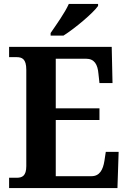

<svg xmlns="http://www.w3.org/2000/svg" viewBox="-20 -951 650 971"><path d="M236 -784V-771H301C360 -808 452 -886 476 -921V-931H328C308 -886 264 -825 236 -784ZM26 0H574L580 -183H515L508 -137C501 -93 484 -60 443 -60H262V-344H483V-403H262V-654H415C457 -654 474 -626 478 -577L483 -531H549L545 -714H26V-662H63C91 -662 113 -654 113 -598V-111C113 -61 92 -52 64 -52H26Z"/></svg>

Font: Noto Serif Tamil SemiCondensed
Style: Bold
Weight: 700
Width: 4
Designer: Indian Type Foundry, Tom Grace, and the Monotype Design Team
Foundry: Monotype Imaging Inc.
Version: Version 2.004